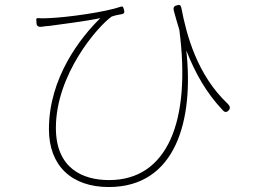

<svg xmlns="http://www.w3.org/2000/svg" viewBox="-20 -723 1020 773"><path d="M667 -163C619 -57 537 2 419 2C313 2 205 -45 205 -208C205 -423 372 -615 429 -656C439 -660 457 -664 470 -666C481 -668 482 -674 479 -684C476 -694 476 -699 466 -696C407 -675 254 -653 176 -650C161 -649 143 -649 131 -650C128 -650 126 -648 126 -644L127 -631V-628C128 -619 135 -614 145 -615C157 -617 170 -618 181 -619C223 -625 322 -637 384 -650C303 -571 177 -409 177 -203C177 -56 268 30 418 30C689 30 761 -241 730 -520C767 -426 811 -349 877 -279C885 -270 893 -270 901 -279C909 -288 905 -297 897 -305C774 -421 731 -581 710 -692C707 -704 702 -705 690 -701C679 -698 677 -690 680 -679C687 -652 695 -627 702 -603C726 -419 714 -268 667 -163Z"/></svg>

Font: GenSenRounded2 TW EL
Style: Regular
Weight: 250
Version: Version 2.100;PS 2.1;hotconv 16.6.51;makeotf.lib2.5.65220 DE